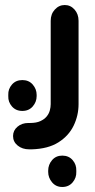

<svg xmlns="http://www.w3.org/2000/svg" viewBox="-20 -420 380 765"><path d="M107 175H96Q69 175 50.5 160Q32 145 32 122Q32 100 49.5 85Q67 70 93 70H100Q125 70 141 62.5Q157 55 166 44Q175 33 178.5 20Q182 7 182 -5V-337Q182 -364 198.5 -382Q215 -400 238 -400Q261 -400 277 -382Q293 -364 293 -337V-5Q293 40 273.5 80.5Q254 121 213 147Q172 173 107 175ZM69 22Q43 22 27.5 4Q12 -14 13 -37V-42Q12 -65 27.5 -83Q43 -101 69 -101Q95 -101 110.5 -83Q126 -65 126 -42V-37Q126 -14 110.5 4Q95 22 69 22ZM228 325Q203 325 187.5 306.5Q172 288 172 265V260Q172 236 187.5 218Q203 200 228 200Q254 200 269.5 218Q285 236 284 260V265Q285 288 269.5 306.5Q254 325 228 325Z"/></svg>

Font: Beiruti
Style: Bold
Weight: 700
Designer: Arlette Boutros
Foundry: Boutros
Version: Version 1.41